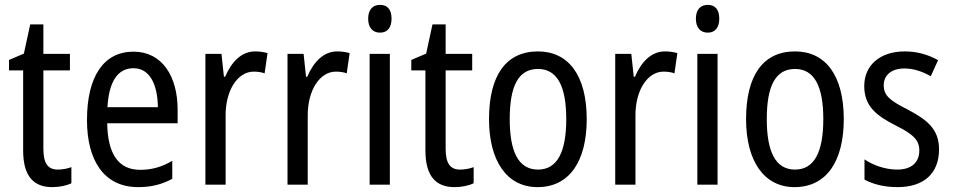

<svg xmlns="http://www.w3.org/2000/svg" viewBox="-20 -758 3910 788"><path d="M217 -62C175 -62 158 -90 158 -148V-469H267V-537H158V-658H104L78 -538L17 -512V-469H75V-140C75 -34 119 10 194 10C224 10 253 4 273 -6V-72C257 -66 236 -62 217 -62Z M528 -546C406 -546 337 -445 337 -265C337 -102 405 10 547 10C601 10 644 -1 687 -24V-98C643 -72 602 -61 555 -61C467 -61 422 -125 420 -252H709V-308C709 -444 646 -546 528 -546ZM528 -478C597 -478 627 -407 628 -318H421C427 -425 464 -478 528 -478Z M1027 -547C971 -547 930 -504 904 -443H899L889 -537H823V0H906V-282C905 -388 956 -464 1021 -464C1037 -464 1053 -462 1066 -457L1078 -540C1061 -545 1043 -547 1027 -547Z M1364 -547C1308 -547 1267 -504 1241 -443H1236L1226 -537H1160V0H1243V-282C1242 -388 1293 -464 1358 -464C1374 -464 1390 -462 1403 -457L1415 -540C1398 -545 1380 -547 1364 -547Z M1540 -738C1510 -738 1491 -719 1491 -681C1491 -644 1510 -624 1540 -624C1569 -624 1587 -644 1587 -681C1587 -719 1570 -738 1540 -738ZM1580 -537H1497V0H1580Z M1868 -62C1826 -62 1809 -90 1809 -148V-469H1918V-537H1809V-658H1755L1729 -538L1668 -512V-469H1726V-140C1726 -34 1770 10 1845 10C1875 10 1904 4 1924 -6V-72C1908 -66 1887 -62 1868 -62Z M2388 -269C2388 -450 2312 -547 2188 -547C2055 -547 1987 -446 1987 -269C1987 -98 2060 10 2186 10C2319 10 2388 -99 2388 -269ZM2072 -269C2072 -404 2107 -475 2188 -475C2267 -475 2304 -404 2304 -269C2304 -134 2267 -62 2188 -62C2108 -62 2072 -135 2072 -269Z M2709 -547C2653 -547 2612 -504 2586 -443H2581L2571 -537H2505V0H2588V-282C2587 -388 2638 -464 2703 -464C2719 -464 2735 -462 2748 -457L2760 -540C2743 -545 2725 -547 2709 -547Z M2885 -738C2855 -738 2836 -719 2836 -681C2836 -644 2855 -624 2885 -624C2914 -624 2932 -644 2932 -681C2932 -719 2915 -738 2885 -738ZM2925 -537H2842V0H2925Z M3443 -269C3443 -450 3367 -547 3243 -547C3110 -547 3042 -446 3042 -269C3042 -98 3115 10 3241 10C3374 10 3443 -99 3443 -269ZM3127 -269C3127 -404 3162 -475 3243 -475C3322 -475 3359 -404 3359 -269C3359 -134 3322 -62 3243 -62C3163 -62 3127 -135 3127 -269Z M3834 -145C3834 -228 3785 -266 3708 -307C3633 -345 3607 -365 3607 -408C3607 -450 3639 -477 3692 -477C3730 -477 3767 -464 3800 -445L3830 -511C3789 -534 3744 -547 3693 -547C3594 -547 3527 -492 3527 -405C3527 -321 3578 -283 3656 -243C3729 -207 3753 -182 3753 -141C3753 -92 3722 -62 3662 -62C3612 -62 3561 -81 3528 -104V-21C3561 -3 3606 10 3664 10C3770 10 3834 -45 3834 -145Z"/></svg>

Font: Noto Sans Gujarati Condensed
Style: Regular
Weight: 400
Width: 3
Designer: Jelle Bosma - Monotype Design Team, Universal Thirst
Foundry: Monotype Imaging Inc.
Version: Version 2.106